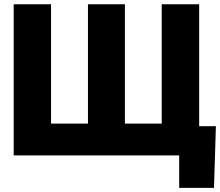

<svg xmlns="http://www.w3.org/2000/svg" viewBox="-20 -748 1061 924"><path d="M45.9 -727.5H225.6V-153.3H403.3V-727.5H581.1V-153.3H758.3V-727.5H938.5V0H45.9ZM842.3 156.2V0H797.4V-140.6H1019L1009.8 156.2Z"/></svg>

Font: Inter Display Extra Bold
Style: Regular
Weight: 800
Designer: Rasmus Andersson
Foundry: rsms
Version: Version 4.000;git-4fc901f